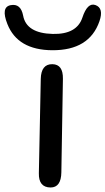

<svg xmlns="http://www.w3.org/2000/svg" viewBox="-79 -790 458 834"><path d="M149.9 -642.6Q254.4 -640.1 278.8 -713.4Q300.8 -780.3 335.4 -768.1Q372.6 -754.9 353 -697.8Q309.1 -570.8 147.9 -571.8Q-2.4 -572.8 -46.9 -685.5Q-76.2 -759.3 -32.7 -767.6Q11.2 -775.9 21.5 -722.2Q35.6 -645.5 149.9 -642.6ZM148.9 -511.2Q195.3 -510.3 194.3 -447.8L187.5 -41.5Q186.5 24.4 140.6 24.4Q88.4 23.9 89.8 -37.6L98.1 -447.3Q99.6 -512.2 148.9 -511.2Z"/></svg>

Font: Comic Relief
Style: Regular
Weight: 400
Designer: Jeff Davis
Foundry: Loudifier
Version: Version 1.0